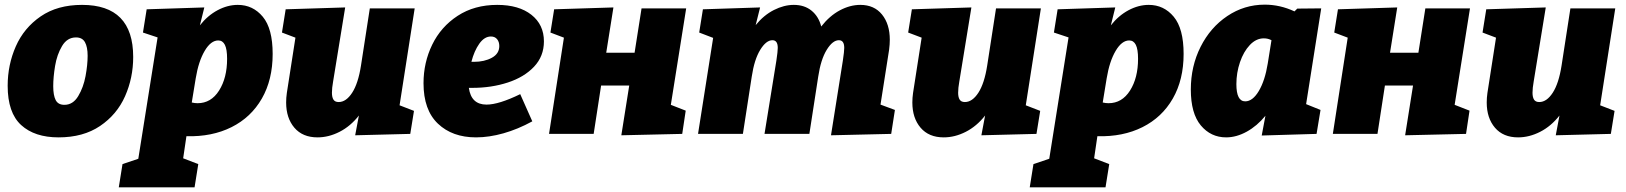

<svg xmlns="http://www.w3.org/2000/svg" viewBox="-20 -576 6995 826"><path d="M553 -331Q553 -241 518 -162Q483 -83 410.5 -34Q338 15 232 15Q129 15 71 -38Q13 -91 13 -207Q13 -297 48 -376.5Q83 -456 155 -505.5Q227 -555 333 -555Q553 -555 553 -331ZM209 -205Q209 -166 219.5 -145.5Q230 -125 257 -125Q294 -125 316.5 -162.5Q339 -200 348 -248.5Q357 -297 357 -336Q357 -374 345.5 -394.5Q334 -415 307 -415Q269 -415 247 -378Q225 -341 217 -292.5Q209 -244 209 -205Z M782 10 768 105 833 130 817 230H491L507 130L575 107L658 -415L595 -436L611 -536L859 -544L840 -467Q873 -509 916 -532Q959 -555 1003 -555Q1068 -555 1110.5 -504Q1153 -453 1153 -344Q1153 -233 1106.5 -152Q1060 -71 976 -29Q892 13 782 10ZM822 -239 805 -135Q818 -132 830 -132Q888 -132 922.5 -186.5Q957 -241 957 -323Q957 -364 947.5 -383Q938 -402 919 -402Q887 -402 860.5 -357Q834 -312 822 -239Z M1764 -540 1699 -123 1761 -99 1745 0 1508 6 1524 -79Q1488 -33 1441 -9Q1394 15 1346 15Q1282 15 1246.5 -26.5Q1211 -68 1211 -135Q1211 -155 1214 -176L1251 -414L1193 -436L1209 -536L1465 -544L1413 -225Q1408 -197 1408 -177Q1408 -158 1414.5 -147.5Q1421 -137 1437 -137Q1469 -137 1495 -177Q1521 -217 1533 -294L1571 -540Z M2012 -198H1997Q2007 -126 2073 -126Q2126 -126 2218 -171L2270 -54Q2208 -20 2146 -2.5Q2084 15 2028 15Q1926 15 1864 -44Q1802 -103 1802 -218Q1802 -307 1839.5 -384Q1877 -461 1949 -508Q2021 -555 2119 -555Q2212 -555 2266 -512.5Q2320 -470 2320 -398Q2320 -334 2277.5 -289Q2235 -244 2164.5 -221Q2094 -198 2012 -198ZM2008 -310H2019Q2064 -310 2096 -327.5Q2128 -345 2128 -378Q2128 -396 2118.5 -407.5Q2109 -419 2092 -419Q2064 -419 2042 -388Q2020 -357 2008 -310Z M2740 -540H2932L2866 -125L2930 -100L2915 0L2653 6L2687 -208H2566L2534 0H2342L2406 -414L2348 -436L2364 -536L2619 -544L2588 -349H2710Z M3768 -126 3830 -103 3814 0 3555 6 3606 -315Q3612 -355 3612 -370Q3612 -403 3589 -403Q3562 -403 3536.5 -361.5Q3511 -320 3500 -246L3462 0H3269L3320 -315Q3326 -355 3326 -370Q3326 -403 3303 -403Q3276 -403 3250.5 -361.5Q3225 -320 3214 -246L3176 0H2983L3048 -413L2988 -436L3004 -536L3250 -544L3231 -468Q3266 -511 3309.5 -533Q3353 -555 3395 -555Q3441 -555 3471.5 -530Q3502 -505 3513 -462Q3549 -508 3593 -531.5Q3637 -555 3681 -555Q3741 -555 3774.5 -513.5Q3808 -472 3808 -405Q3808 -385 3805 -362Z M4458 -540 4393 -123 4455 -99 4439 0 4202 6 4218 -79Q4182 -33 4135 -9Q4088 15 4040 15Q3976 15 3940.5 -26.5Q3905 -68 3905 -135Q3905 -155 3908 -176L3945 -414L3887 -436L3903 -536L4159 -544L4107 -225Q4102 -197 4102 -177Q4102 -158 4108.5 -147.5Q4115 -137 4131 -137Q4163 -137 4189 -177Q4215 -217 4227 -294L4265 -540Z M4701 10 4687 105 4752 130 4736 230H4410L4426 130L4494 107L4577 -415L4514 -436L4530 -536L4778 -544L4759 -467Q4792 -509 4835 -532Q4878 -555 4922 -555Q4987 -555 5029.5 -504Q5072 -453 5072 -344Q5072 -233 5025.5 -152Q4979 -71 4895 -29Q4811 13 4701 10ZM4741 -239 4724 -135Q4737 -132 4749 -132Q4807 -132 4841.5 -186.5Q4876 -241 4876 -323Q4876 -364 4866.5 -383Q4857 -402 4838 -402Q4806 -402 4779.5 -357Q4753 -312 4741 -239Z M5664 -540 5599 -128 5661 -103 5644 0 5408 7 5424 -78Q5388 -34 5343.5 -9.5Q5299 15 5255 15Q5189 15 5146 -36.5Q5103 -88 5103 -191Q5103 -291 5145 -374.5Q5187 -458 5260 -507Q5333 -556 5421 -556Q5487 -556 5549 -527L5561 -539ZM5434 -303 5450 -403Q5435 -411 5417 -411Q5384 -411 5357 -382.5Q5330 -354 5314.5 -308.5Q5299 -263 5299 -214Q5299 -140 5337 -140Q5369 -140 5395.5 -184.5Q5422 -229 5434 -303Z M6112 -540H6304L6238 -125L6302 -100L6287 0L6025 6L6059 -208H5938L5906 0H5714L5778 -414L5720 -436L5736 -536L5991 -544L5960 -349H6082Z M6929 -540 6864 -123 6926 -99 6910 0 6673 6 6689 -79Q6653 -33 6606 -9Q6559 15 6511 15Q6447 15 6411.5 -26.5Q6376 -68 6376 -135Q6376 -155 6379 -176L6416 -414L6358 -436L6374 -536L6630 -544L6578 -225Q6573 -197 6573 -177Q6573 -158 6579.5 -147.5Q6586 -137 6602 -137Q6634 -137 6660 -177Q6686 -217 6698 -294L6736 -540Z"/></svg>

Font: Bitter Pro Black
Style: Italic
Weight: 900
Italic angle: -9°
Designer: Sol Matas, and Bitter project Authors
Foundry: Sol Matas
Version: Version 1.010